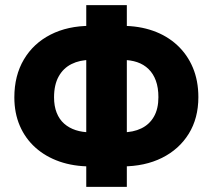

<svg xmlns="http://www.w3.org/2000/svg" viewBox="-20 -731 825 751"><path d="M457.5 -80.1H334Q267.6 -80.1 212.9 -99.1Q158.2 -118.2 118.7 -153.6Q79.1 -189 57.6 -238.8Q36.1 -288.6 36.1 -350.1Q36.1 -435.5 73.5 -498.5Q110.8 -561.5 178 -595.7Q245.1 -629.9 334 -629.9H457.5Q523.9 -629.9 578.6 -610.6Q633.3 -591.3 673.1 -554.4Q712.9 -517.6 734.4 -466.3Q755.9 -415 755.9 -351.1Q755.9 -268.6 718.3 -207.8Q680.7 -147 613.5 -113.5Q546.4 -80.1 457.5 -80.1ZM334 -213.4H458.5Q501 -213.4 532.7 -228.8Q564.5 -244.1 582 -274.7Q599.6 -305.2 599.6 -351.1Q599.6 -388.2 589.6 -415.5Q579.6 -442.9 561 -460.9Q542.5 -479 516.6 -487.8Q490.7 -496.6 458.5 -496.6H334Q292 -496.6 259.8 -480.5Q227.5 -464.4 209.5 -431.9Q191.4 -399.4 191.4 -350.1Q191.4 -315.9 201.7 -290Q211.9 -264.2 231 -247.3Q250 -230.5 276.4 -221.9Q302.7 -213.4 334 -213.4ZM476.1 -710.9V0H317.4V-710.9Z"/></svg>

Font: Roboto ExtraBold
Style: Regular
Weight: 800
Designer: Christian Robertson
Foundry: Google
Version: Version 3.009; 2024